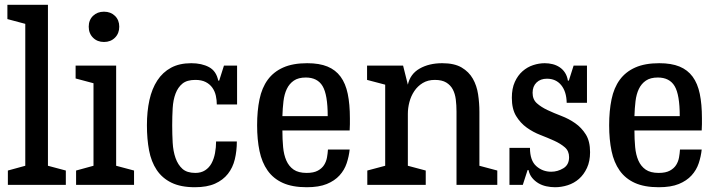

<svg xmlns="http://www.w3.org/2000/svg" viewBox="-20 -775 3005 805"><path d="M13 -60 86 -80V-675L11 -695V-755H181V-80L256 -60V0H13Z M299 -60 372 -80V-426L297 -446V-500H467V-80L542 -60V0H299ZM416 -599Q388 -599 370 -617Q352 -635 352 -663Q352 -691 370 -708.5Q388 -726 416 -726Q444 -726 462 -708.5Q480 -691 480 -663Q480 -635 462 -617Q444 -599 416 -599Z M797 10Q738 10 699 -9Q660 -28 637 -62.5Q614 -97 605 -144.5Q596 -192 596 -250Q596 -308 606.5 -355.5Q617 -403 639.5 -437.5Q662 -472 697 -491Q732 -510 782 -510Q826 -510 856.5 -493.5Q887 -477 895 -437H899L919 -500H974V-337H889Q889 -355 885 -373.5Q881 -392 870.5 -407Q860 -422 842.5 -431Q825 -440 799 -440Q764 -440 745 -424.5Q726 -409 716 -382.5Q706 -356 704 -321.5Q702 -287 702 -250Q702 -212 704 -176.5Q706 -141 716 -112.5Q726 -84 745 -67Q764 -50 799 -50Q823 -50 840 -61Q857 -72 867 -90.5Q877 -109 881.5 -133Q886 -157 886 -182H973Q973 -142 964.5 -107Q956 -72 935.5 -46Q915 -20 881.5 -5Q848 10 797 10Z M1266 10Q1206 10 1166 -8Q1126 -26 1102 -60Q1078 -94 1068 -142Q1058 -190 1058 -250Q1058 -310 1068 -358.5Q1078 -407 1102.5 -440.5Q1127 -474 1167.5 -492Q1208 -510 1268 -510Q1319 -510 1353 -496Q1387 -482 1408 -453.5Q1429 -425 1438 -381.5Q1447 -338 1447 -279Q1447 -267 1447 -254.5Q1447 -242 1446 -228H1164Q1164 -191 1167 -158.5Q1170 -126 1180.5 -102Q1191 -78 1211 -64Q1231 -50 1266 -50Q1295 -50 1312.5 -59.5Q1330 -69 1339 -83.5Q1348 -98 1351 -115Q1354 -132 1355 -148H1446Q1443 -119 1433.5 -90.5Q1424 -62 1403.5 -39.5Q1383 -17 1350 -3.5Q1317 10 1266 10ZM1262 -450Q1231 -450 1212 -437Q1193 -424 1182.5 -402Q1172 -380 1168.5 -350.5Q1165 -321 1164 -288H1354Q1354 -378 1332.5 -414Q1311 -450 1262 -450Z M1894 -307Q1894 -334 1891 -358Q1888 -382 1878.5 -400Q1869 -418 1851 -429Q1833 -440 1803 -440Q1774 -440 1752.5 -427Q1731 -414 1717 -393Q1703 -372 1696.5 -347Q1690 -322 1690 -298V-80L1765 -60V0H1520V-60L1595 -80V-420L1519 -440V-500H1670L1690 -420Q1700 -465 1739.5 -487.5Q1779 -510 1834 -510Q1885 -510 1915.5 -492Q1946 -474 1962.5 -445Q1979 -416 1984.5 -379.5Q1990 -343 1990 -306V-80L2065 -60V0H1894Z M2192 -62 2172 0H2116V-155H2202Q2202 -102 2228.5 -78.5Q2255 -55 2291 -55Q2318 -55 2342 -69.5Q2366 -84 2366 -116Q2366 -142 2348 -157.5Q2330 -173 2303.5 -185Q2277 -197 2246 -209Q2215 -221 2188.5 -240Q2162 -259 2144 -288.5Q2126 -318 2126 -365Q2126 -404 2138.5 -431.5Q2151 -459 2171 -476.5Q2191 -494 2215.5 -502Q2240 -510 2264 -510Q2281 -510 2297 -506Q2313 -502 2326.5 -493Q2340 -484 2349 -470Q2358 -456 2361 -437H2365L2385 -500H2441V-344H2356Q2355 -391 2333 -418Q2311 -445 2273 -445Q2246 -445 2229.5 -429Q2213 -413 2213 -386Q2213 -358 2231 -342Q2249 -326 2275.5 -313.5Q2302 -301 2333.5 -289Q2365 -277 2391.5 -258.5Q2418 -240 2436 -211.5Q2454 -183 2454 -137Q2454 -99 2441 -71Q2428 -43 2407.5 -25Q2387 -7 2360.5 1.5Q2334 10 2307 10Q2289 10 2270.5 6Q2252 2 2237 -7Q2222 -16 2211 -29.5Q2200 -43 2196 -62Z M2742 10Q2682 10 2642 -8Q2602 -26 2578 -60Q2554 -94 2544 -142Q2534 -190 2534 -250Q2534 -310 2544 -358.5Q2554 -407 2578.5 -440.5Q2603 -474 2643.5 -492Q2684 -510 2744 -510Q2795 -510 2829 -496Q2863 -482 2884 -453.5Q2905 -425 2914 -381.5Q2923 -338 2923 -279Q2923 -267 2923 -254.5Q2923 -242 2922 -228H2640Q2640 -191 2643 -158.5Q2646 -126 2656.5 -102Q2667 -78 2687 -64Q2707 -50 2742 -50Q2771 -50 2788.5 -59.5Q2806 -69 2815 -83.5Q2824 -98 2827 -115Q2830 -132 2831 -148H2922Q2919 -119 2909.5 -90.5Q2900 -62 2879.5 -39.5Q2859 -17 2826 -3.5Q2793 10 2742 10ZM2738 -450Q2707 -450 2688 -437Q2669 -424 2658.5 -402Q2648 -380 2644.5 -350.5Q2641 -321 2640 -288H2830Q2830 -378 2808.5 -414Q2787 -450 2738 -450Z"/></svg>

Font: HermeneusOne
Style: Regular
Weight: 400
Designer: Rodrigo Fuenzalida, Pablo Impallari
Foundry: Pablo Impallari, Rodrigo Fuenzalida
Version: Version 1.000; ttfautohint (v0.8) -G 200 -r 50